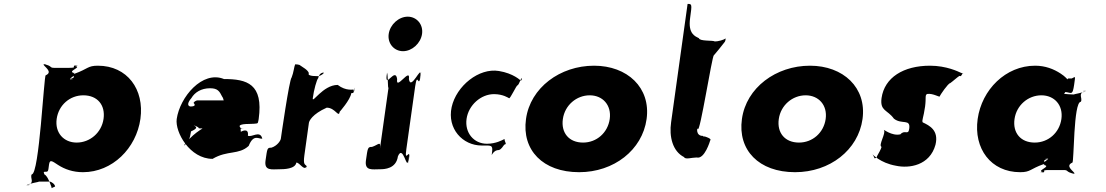

<svg xmlns="http://www.w3.org/2000/svg" viewBox="-20 -863 5640 979"><path d="M696 -257C717 -407 629 -528 479 -528C426 -528 430 -512 360 -487C341 -479 377 -468 335 -460C326 -460 375 -458 337 -458C332 -466 383 -483 347 -494C338 -494 386 -495 348 -495C339 -505 395 -521 364 -526C355 -526 399 -529 361 -529C346 -524 377 -517 329 -517H257C230 -517 249 -527 203 -536C194 -536 240 -535 202 -535C201 -525 254 -497 213 -479C204 -479 180 26 142 26C130 44 163 71 116 81C107 81 154 82 116 82C118 73 195 63 175 63H233C242 63 260 76 261 88C240 97 242 99 243 92C236 75 229 47 211 29C189 29 213 -141 200 -47C188 35 188 21 206 13C227 13 225 14 230 -24C234 -54 249 -39 276 -22C310 0 352 15 403 15C553 15 675 -107 696 -257ZM508 -257C498 -186 438 -136 371 -136C305 -136 259 -186 269 -257C279 -327 336 -377 405 -377C477 -377 518 -327 508 -257Z M1295 -238C1297 -242 1298 -252 1299 -256C1324 -436 1239 -460 1122 -460C1012 -505 897 -368 881 -256C872 -189 948 -53 1064 -53C1140 -98 1197 -72 1248 -119C1273 -182 1300 -153 1317 -156V-158C1305 -200 1264 -161 1244 -171C1250 -216 1208 -191 1208 -191C1207 -240 1191 -207 1191 -213C1197 -258 1188 -213 1188 -213C1194 -251 1158 -260 1112 -254C1046 -232 988 -198 949 -158C914 -123 907 -104 939 -142C949 -158 952 -181 954 -193C990 -209 983 -216 968 -224C964 -225 993 -217 994 -209C989 -207 1224 -206 1224 -206C1220 -206 1213 -206 1208 -209C1192 -223 1205 -231 1250 -231C1294 -232 1294 -234 1295 -238ZM956 -363C973 -392 1006 -413 1051 -413C1090 -413 1099 -398 1113 -370C1122 -359 1117 -345 1131 -340C1137 -340 1126 -351 1134 -351H986C982 -351 970 -346 967 -338C978 -327 974 -320 950 -320C933 -324 938 -342 956 -363Z M1406 0C1427 0 1486 -1 1491 -34C1509 -34 1530 10 1543 -14C1543 -14 1539 17 1544 -16C1536 -26 1525 -20 1532 -71L1555 -236C1556 -246 1572 -281 1646 -314C1690 -314 1707 -260 1712 -293C1712 -293 1766 -354 1771 -387C1775 -393 1783 -377 1790 -415C1790 -415 1782 -383 1787 -416C1784 -412 1784 -370 1783 -406C1781 -408 1745 -397 1702 -430C1626 -430 1570 -330 1575 -363C1580 -403 1595 -458 1603 -465C1603 -468 1608 -493 1631 -493C1631 -486 1614 -477 1605 -475C1605 -475 1543 -472 1555 -490C1549 -508 1523 -520 1507 -532C1502 -534 1493 -535 1485 -535C1480 -525 1477 -492 1467 -468C1455 -458 1412 -156 1412 -156C1411 -147 1395 -120 1364 -110C1342 -110 1343 -107 1334 -45C1326 10 1366 0 1406 0Z M1918 0C1940 0 2000 -2 2009 -66C2036 -130 2054 10 2062 -46C2071 -110 2056 16 2065 -48C2076 -123 2040 -21 2052 -103L2097 -423C2109 -505 2114 -403 2125 -478C2134 -542 2114 -416 2123 -480C2131 -536 2074 -396 2065 -460C2074 -524 1996 -396 2005 -460C1996 -524 1942 -406 1952 -480C1961 -544 1942 -414 1951 -478C1959 -533 1956 -377 1962 -423L1917 -103C1923 -149 1909 -124 1877 -114C1855 -114 1855 -110 1846 -46C1838 10 1878 0 1918 0ZM1962 -690C1955 -642 1989 -602 2035 -602C2081 -602 2125 -642 2132 -690C2139 -738 2105 -778 2059 -778C2013 -778 1969 -738 1962 -690Z M2499 -383C2545 -383 2572 -364 2576 -362C2582 -360 2614 -429 2618 -427C2629 -434 2633 -461 2641 -465V-466C2642 -457 2637 -449 2634 -453C2634 -453 2598 -489 2524 -501C2422 -518 2307 -425 2283 -317C2259 -207 2339 -121 2436 -121C2484 -121 2494 -125 2489 -87C2484 -49 2487 -98 2524 -98C2537 -102 2545 -118 2551 -125C2563 -129 2559 -130 2554 -145C2550 -157 2557 -156 2546 -151C2541 -149 2509 -130 2463 -130C2396 -130 2349 -186 2359 -257C2369 -327 2432 -383 2499 -383Z M2662 -256C2640 -98 2748 15 2933 15C3110 15 3255 -98 3277 -256C3299 -416 3179 -528 3009 -528C2836 -528 2684 -416 2662 -256ZM2850 -256C2860 -327 2920 -377 2987 -377C3053 -377 3099 -327 3089 -256C3079 -186 3022 -136 2953 -136C2881 -136 2840 -186 2850 -256Z M3486 -843 3402 -240C3391 -166 3410 -91 3468 -62C3474 -48 3508 -60 3532 -60C3573 -49 3601 -146 3601 -146C3604 -150 3609 -156 3571 -168C3567 -156 3572 -166 3572 -166C3570 -155 3574 -169 3574 -169C3571 -159 3567 -169 3565 -170C3525 -169 3535 -217 3538 -206C3548 -176 3611 -581 3620 -581C3635 -599 3655 -622 3676 -650C3680 -657 3680 -667 3680 -667C3671 -660 3642 -651 3624 -652C3615 -658 3547 -652 3544 -668C3525 -678 3487 -690 3499 -772C3509 -843 3508 -843 3486 -843Z M3763 -256C3741 -98 3849 15 4034 15C4211 15 4356 -98 4378 -256C4400 -416 4280 -528 4110 -528C3937 -528 3785 -416 3763 -256ZM3951 -256C3961 -327 4021 -377 4088 -377C4154 -377 4200 -327 4190 -256C4180 -186 4123 -136 4054 -136C3982 -136 3941 -186 3951 -256Z M4722 -528C4587 -528 4490 -468 4475 -363C4466 -296 4505 -304 4538 -258C4578 -226 4624 -260 4616 -206C4611 -171 4594 -204 4571 -178C4527 -168 4483 -206 4487 -200C4499 -184 4457 -122 4475 -114C4473 -103 4458 -78 4452 -67C4451 -59 4445 -56 4439 -56C4438 -62 4427 -80 4428 -77C4428 -77 4468 -32 4548 -18C4616 -3 4721 -19 4750 -125C4768 -199 4719 -223 4685 -239C4679 -249 4689 -262 4697 -320C4703 -364 4695 -379 4708 -384C4739 -388 4771 -365 4772 -372C4773 -378 4815 -439 4825 -439C4838 -448 4862 -470 4872 -476C4881 -473 4879 -474 4888 -488C4892 -495 4897 -484 4877 -493C4868 -497 4807 -528 4722 -528Z M4965 -256C4944 -106 5032 15 5182 15C5235 15 5231 -1 5301 -26C5320 -34 5284 -45 5325 -53C5334 -53 5286 -55 5324 -55C5328 -47 5278 -30 5314 -19C5323 -19 5276 -18 5314 -18C5322 -8 5266 9 5297 14C5306 14 5262 16 5300 16C5315 11 5284 4 5332 4H5404C5430 4 5412 14 5457 23C5466 23 5421 22 5459 22C5459 12 5407 -16 5448 -34C5457 -34 5453 -344 5491 -344C5503 -362 5470 -389 5518 -399C5527 -399 5478 -400 5516 -400C5515 -391 5439 -381 5459 -381C5459 -381 5399 -383 5406 -386C5418 -395 5404 -404 5400 -402C5399 -395 5398 -393 5419 -393C5444 -389 5449 -377 5457 -431C5464 -482 5464 -471 5445 -463C5423 -463 5425 -464 5424 -458C5420 -460 5413 -472 5388 -488C5353 -511 5310 -528 5258 -528C5108 -528 4986 -406 4965 -256ZM5153 -256C5163 -327 5223 -377 5290 -377C5356 -377 5402 -327 5392 -256C5382 -186 5325 -136 5256 -136C5184 -136 5143 -186 5153 -256Z"/></svg>

Font: Hussar Przerywany
Style: Obl
Weight: 400
Foundry: Cannot Into Space Fonts
Version: Version 0.982